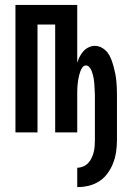

<svg xmlns="http://www.w3.org/2000/svg" viewBox="-20 -540 540 783"><path d="M295 223V144Q307 144 319 139Q331 134 339.5 125Q348 116 353.5 104.5Q359 93 362 81Q365 69 366 56.5Q367 44 367 31V-149Q367 -157 366.5 -165.5Q366 -174 365.5 -183Q365 -192 364.5 -200.5Q364 -209 362.5 -217.5Q361 -226 359 -234Q357 -242 354 -250Q351 -258 345 -265.5Q339 -273 331 -273Q322 -273 316.5 -265.5Q311 -258 308 -250Q305 -242 303 -234Q301 -226 299.5 -217.5Q298 -209 297 -200.5Q296 -192 295.5 -183Q295 -174 295 -165.5Q295 -157 295 -149V0H205V-440H133V0H43V-520H295V-284Q299 -297 305 -309Q311 -321 320 -331Q329 -341 341.5 -347Q354 -353 367 -353Q382 -353 396 -345Q410 -337 419 -325Q428 -313 433.5 -298.5Q439 -284 443 -269.5Q447 -255 450 -240Q453 -225 454.5 -209.5Q456 -194 456.5 -179Q457 -164 457 -149V31Q457 55 453.5 79Q450 103 441.5 125Q433 147 419 166.5Q405 186 385 199Q365 212 342 217.5Q319 223 295 223Z"/></svg>

Font: Iosevka Bendy Medium
Style: Regular
Weight: 500
Monospace: yes
Designer: Belleve Invis
Foundry: Belleve Invis
Version: Version 30.1.2